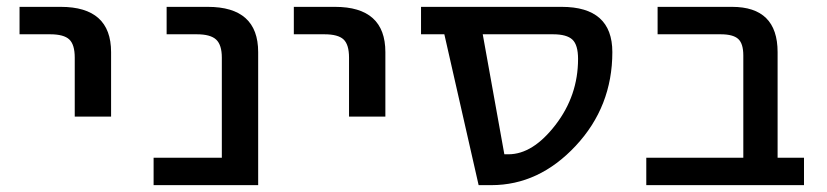

<svg xmlns="http://www.w3.org/2000/svg" viewBox="-20 -540 2412 560"><path d="M37 -440V-520H157Q304 -520 304 -388V-200H198V-372Q198 -410 182 -425Q166 -440 126 -440Z M428 0V-80H627V-372Q627 -409 610.5 -424.5Q594 -440 554 -440H466V-520H586Q733 -520 733 -388V0Z M837 -440V-520H957Q1104 -520 1104 -388V-200H998V-372Q998 -410 982 -425Q966 -440 926 -440Z M1276 -440H1208V-520H1618Q1766 -520 1766 -388Q1766 -229 1659 -114.5Q1552 0 1413 0H1376ZM1388 -440 1451 -90H1463Q1534 -90 1600 -175.5Q1666 -261 1666 -368Q1666 -409 1649.5 -424.5Q1633 -440 1593 -440Z M2148 -378Q2148 -413 2133 -426.5Q2118 -440 2082 -440H1898V-520H2115Q2248 -520 2248 -388V-80H2325V0H1865V-80H2148Z"/></svg>

Font: M PLUS 1p Medium
Style: Regular
Weight: 500
Version: Version 1.062